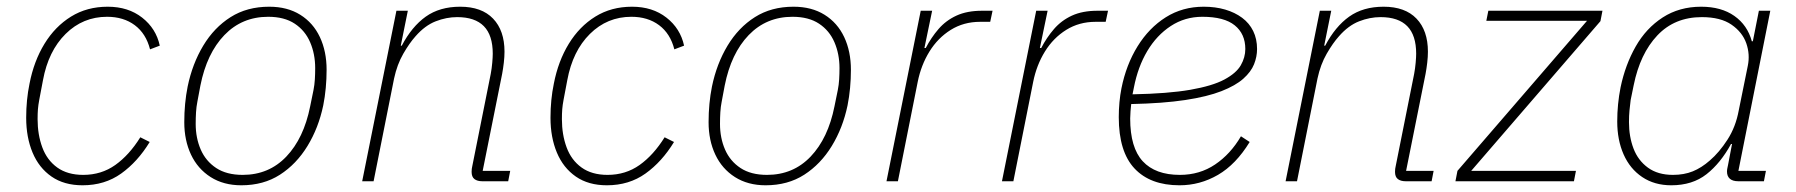

<svg xmlns="http://www.w3.org/2000/svg" viewBox="-20 -540 5351 572"><path d="M226 12Q171 12 133.5 -14Q96 -40 77 -85.5Q58 -131 58 -189Q58 -216 60.5 -241.5Q63 -267 68 -291Q81 -358 112.5 -409.5Q144 -461 191.5 -490.5Q239 -520 301 -520Q362 -520 403.5 -487.5Q445 -455 456 -404L427 -393Q415 -440 381.5 -465Q348 -490 299 -490Q227 -490 175.5 -439Q124 -388 108 -301L97 -243Q94 -227 93 -214.5Q92 -202 92 -185Q92 -139 106 -101Q120 -63 150.5 -41Q181 -19 228 -19Q282 -19 323.5 -48.5Q365 -78 398 -131L426 -117Q390 -58 341 -23Q292 12 226 12Z M699 12Q646 12 607.5 -12.5Q569 -37 549 -79.5Q529 -122 529 -176Q529 -204 531.5 -230.5Q534 -257 539 -282Q553 -350 585.5 -404Q618 -458 667 -489Q716 -520 782 -520Q836 -520 874.5 -496Q913 -472 933 -429.5Q953 -387 953 -332Q953 -305 950.5 -278Q948 -251 943 -226Q929 -159 896 -105Q863 -51 814 -19.5Q765 12 699 12ZM703 -19Q781 -19 833 -73.5Q885 -128 904 -223L914 -272Q917 -287 918 -303.5Q919 -320 919 -337Q919 -379 904 -414Q889 -449 858 -469.5Q827 -490 779 -490Q701 -490 648.5 -435.5Q596 -381 577 -285L568 -237Q565 -222 564 -205.5Q563 -189 563 -171Q563 -129 578 -94.5Q593 -60 624 -39.5Q655 -19 703 -19Z M1093 0H1059L1161 -508H1195L1174 -404H1177Q1207 -461 1248.5 -490.5Q1290 -520 1351 -520Q1415 -520 1449 -484.5Q1483 -449 1483 -386Q1483 -371 1481 -353.5Q1479 -336 1476 -320L1418 -31H1500L1494 0H1417Q1402 0 1393.5 -6.5Q1385 -13 1385 -28Q1385 -33 1385.5 -37Q1386 -41 1387 -45L1442 -320Q1445 -336 1446.5 -353Q1448 -370 1448 -380Q1448 -435 1421.5 -462Q1395 -489 1342 -489Q1310 -489 1278 -476.5Q1246 -464 1218 -432Q1200 -412 1181.5 -380Q1163 -348 1154 -306Z M1788 12Q1733 12 1695.5 -14Q1658 -40 1639 -85.5Q1620 -131 1620 -189Q1620 -216 1622.5 -241.5Q1625 -267 1630 -291Q1643 -358 1674.5 -409.5Q1706 -461 1753.5 -490.5Q1801 -520 1863 -520Q1924 -520 1965.5 -487.5Q2007 -455 2018 -404L1989 -393Q1977 -440 1943.5 -465Q1910 -490 1861 -490Q1789 -490 1737.5 -439Q1686 -388 1670 -301L1659 -243Q1656 -227 1655 -214.5Q1654 -202 1654 -185Q1654 -139 1668 -101Q1682 -63 1712.5 -41Q1743 -19 1790 -19Q1844 -19 1885.5 -48.5Q1927 -78 1960 -131L1988 -117Q1952 -58 1903 -23Q1854 12 1788 12Z M2261 12Q2208 12 2169.5 -12.5Q2131 -37 2111 -79.5Q2091 -122 2091 -176Q2091 -204 2093.5 -230.5Q2096 -257 2101 -282Q2115 -350 2147.5 -404Q2180 -458 2229 -489Q2278 -520 2344 -520Q2398 -520 2436.5 -496Q2475 -472 2495 -429.5Q2515 -387 2515 -332Q2515 -305 2512.5 -278Q2510 -251 2505 -226Q2491 -159 2458 -105Q2425 -51 2376 -19.5Q2327 12 2261 12ZM2265 -19Q2343 -19 2395 -73.5Q2447 -128 2466 -223L2476 -272Q2479 -287 2480 -303.5Q2481 -320 2481 -337Q2481 -379 2466 -414Q2451 -449 2420 -469.5Q2389 -490 2341 -490Q2263 -490 2210.5 -435.5Q2158 -381 2139 -285L2130 -237Q2127 -222 2126 -205.5Q2125 -189 2125 -171Q2125 -129 2140 -94.5Q2155 -60 2186 -39.5Q2217 -19 2265 -19Z M2655 0H2621L2723 -508H2757L2734 -397H2738Q2754 -428 2776 -453.5Q2798 -479 2829.5 -493.5Q2861 -508 2906 -508H2937L2930 -475H2900Q2851 -475 2812.5 -451Q2774 -427 2749 -386.5Q2724 -346 2714 -296Z M2999 0H2965L3067 -508H3101L3078 -397H3082Q3098 -428 3120 -453.5Q3142 -479 3173.5 -493.5Q3205 -508 3250 -508H3281L3274 -475H3244Q3195 -475 3156.5 -451Q3118 -427 3093 -386.5Q3068 -346 3058 -296Z M3494 12Q3407 12 3360 -38Q3313 -88 3313 -191Q3313 -213 3315 -235Q3317 -257 3321 -277Q3335 -347 3369 -402Q3403 -457 3453 -488.5Q3503 -520 3566 -520Q3601 -520 3630 -511.5Q3659 -503 3680.5 -487Q3702 -471 3713.5 -447.5Q3725 -424 3725 -394Q3725 -371 3716 -348.5Q3707 -326 3684 -305.5Q3661 -285 3619 -268.5Q3577 -252 3511 -242Q3445 -232 3350 -230Q3349 -222 3348 -208.5Q3347 -195 3347 -187Q3347 -100 3384.5 -59.5Q3422 -19 3495 -19Q3554 -19 3600 -50Q3646 -81 3677 -134L3703 -117Q3662 -50 3608.5 -19Q3555 12 3494 12ZM3562 -490Q3510 -490 3468 -462.5Q3426 -435 3398 -388Q3370 -341 3358 -279L3354 -259Q3460 -261 3526 -272.5Q3592 -284 3627.5 -303Q3663 -322 3676.5 -345.5Q3690 -369 3690 -394Q3690 -439 3658.5 -464.5Q3627 -490 3562 -490Z M3844 0H3810L3912 -508H3946L3925 -404H3928Q3958 -461 3999.5 -490.5Q4041 -520 4102 -520Q4166 -520 4200 -484.5Q4234 -449 4234 -386Q4234 -371 4232 -353.5Q4230 -336 4227 -320L4169 -31H4251L4245 0H4168Q4153 0 4144.5 -6.5Q4136 -13 4136 -28Q4136 -33 4136.5 -37Q4137 -41 4138 -45L4193 -320Q4196 -336 4197.5 -353Q4199 -370 4199 -380Q4199 -435 4172.5 -462Q4146 -489 4093 -489Q4061 -489 4029 -476.5Q3997 -464 3969 -432Q3951 -412 3932.5 -380Q3914 -348 3905 -306Z M4669 0H4316L4322 -31L4708 -478H4408L4414 -508H4754L4748 -477L4363 -31H4675Z M5235 0H5159Q5142 0 5133.5 -7.5Q5125 -15 5125 -29Q5125 -34 5126 -38.5Q5127 -43 5128 -48L5140 -111H5137Q5106 -54 5064 -21Q5022 12 4959 12Q4909 12 4872.5 -12.5Q4836 -37 4817 -80Q4798 -123 4798 -178Q4798 -204 4800.5 -229.5Q4803 -255 4808 -280Q4822 -347 4853 -401.5Q4884 -456 4933.5 -488Q4983 -520 5048 -520Q5108 -520 5147 -492.5Q5186 -465 5199 -417H5202L5220 -508H5254L5159 -31H5241ZM4964 -19Q4997 -19 5023 -29.5Q5049 -40 5074 -62Q5102 -86 5126.5 -124Q5151 -162 5160 -211L5187 -344Q5194 -378 5182.5 -411Q5171 -444 5138.5 -466.5Q5106 -489 5050 -489Q4969 -489 4917.5 -434.5Q4866 -380 4847 -286L4838 -242Q4836 -227 4834.5 -211Q4833 -195 4833 -176Q4833 -133 4846.5 -97.5Q4860 -62 4889.5 -40.5Q4919 -19 4964 -19Z"/></svg>

Font: IBM Plex Sans ExtraLight
Style: Italic
Weight: 250
Italic angle: -11.31°
Designer: Mike Abbink, Paul van der Laan, Pieter van Rosmalen
Foundry: Bold Monday
Version: Version 3.201